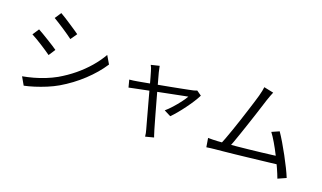

<svg xmlns="http://www.w3.org/2000/svg" viewBox="-82 -1281 3164 1885"><g transform="rotate(20 1500.0 -338.5)"><path d="M300.8 -768.4Q323.1 -756.2 353.1 -736.9Q383.1 -717.6 415 -696.7Q446.9 -675.8 474.5 -657.3Q502.2 -638.8 518.3 -626.8L471 -558.7Q453.3 -572.5 425.9 -591.5Q398.6 -610.5 367.7 -630.9Q336.8 -651.3 307.3 -669.8Q277.8 -688.3 256.1 -700.9ZM150.7 -53.5Q205.9 -63.5 264 -79.6Q322.1 -95.7 379 -118.6Q435.9 -141.4 486.4 -169.6Q569.3 -217.6 640.1 -275.8Q710.8 -334.1 767.7 -400Q824.7 -466 864.9 -536.2L913.4 -453.7Q848.1 -353.2 748.4 -260Q648.6 -166.8 528.5 -96.4Q478.1 -67.2 418.8 -42.6Q359.4 -18 301.6 0.2Q243.8 18.4 197.2 27.8ZM150.3 -543.3Q172.4 -531.7 203.2 -513.3Q234 -494.9 266 -475.2Q298 -455.6 325.8 -438Q353.5 -420.4 369.7 -408.4L324 -338.3Q305.2 -351.9 277.8 -370.3Q250.3 -388.6 219.1 -408.5Q187.9 -428.4 158.1 -446Q128.3 -463.6 105.6 -475.2Z M1385.2 -612Q1387.6 -599.3 1391.4 -583.2Q1395.2 -567.1 1399.2 -547.7Q1404.9 -527.3 1416.7 -483.8Q1428.5 -440.3 1444.1 -384.1Q1459.7 -328 1476.2 -268.3Q1492.7 -208.6 1508.2 -153.6Q1523.8 -98.7 1535.4 -58.1Q1547 -17.6 1552.2 -0.1Q1555.8 9.1 1559.2 21.7Q1562.7 34.4 1566.9 46.6Q1571.1 58.8 1574.5 68L1488.5 90.3Q1486.7 73.1 1483.3 54.5Q1479.8 35.8 1474 17.4Q1468.8 -0.5 1457.4 -42.4Q1446 -84.3 1430.7 -140.1Q1415.4 -195.8 1399 -255.9Q1382.7 -316 1367.5 -371.9Q1352.3 -427.9 1340.7 -470.3Q1329.1 -512.8 1323.1 -531.2Q1318.1 -550 1312.1 -564.9Q1306 -579.8 1299.5 -591.1ZM1865.2 -474.9Q1849.8 -443.1 1824.2 -403.2Q1798.6 -363.4 1768.3 -322.2Q1738 -280.9 1707.7 -244.6Q1677.4 -208.3 1651.6 -182.6L1581.4 -218.1Q1613 -245.2 1645.9 -281.8Q1678.8 -318.4 1707.8 -356.4Q1736.8 -394.4 1753.2 -423.9Q1743.7 -422.5 1711.1 -415.9Q1678.6 -409.3 1631.1 -399.9Q1583.6 -390.5 1527.8 -379.3Q1472.1 -368.1 1415.5 -356.6Q1359 -345.2 1308.9 -335.1Q1258.8 -325 1222.4 -317.5Q1185.9 -310 1170.6 -306.6L1150.7 -382.9Q1172 -384.9 1191.7 -387.6Q1211.3 -390.3 1233.6 -394.3Q1244.4 -396.3 1275.9 -401.9Q1307.5 -407.5 1352.7 -416.1Q1398 -424.7 1450.1 -434.4Q1502.2 -444 1554.7 -453.9Q1607.3 -463.8 1653.2 -472.9Q1699.2 -482 1731.9 -488.5Q1764.6 -495 1776.7 -497.8Q1786.2 -500.2 1796.8 -503.4Q1807.4 -506.5 1814.8 -510.3Z M2522.4 -745.6Q2515 -727.3 2506.4 -706Q2497.7 -684.8 2487.6 -652.9Q2479.4 -627.5 2465.4 -583Q2451.4 -538.5 2433.7 -483.9Q2416 -429.3 2396.3 -370.9Q2376.7 -312.5 2358.1 -257.7Q2339.4 -202.9 2323.7 -159.4Q2308 -115.8 2297 -90.4L2206 -87.5Q2218.8 -116.6 2236.1 -162.9Q2253.4 -209.2 2273.1 -265.9Q2292.9 -322.5 2312.4 -382.4Q2331.9 -442.3 2349.7 -498Q2367.6 -553.6 2381.4 -598.7Q2395.2 -643.8 2402.6 -670.2Q2411.7 -705.3 2416 -725.8Q2420.3 -746.2 2422.5 -766.3ZM2712.5 -410.7Q2738.8 -372.3 2770.6 -318.9Q2802.3 -265.6 2833.8 -207.4Q2865.3 -149.2 2891.6 -96Q2917.9 -42.8 2933.5 -3.7L2850 33.9Q2835.1 -6.8 2810.3 -62.3Q2785.5 -117.8 2755.5 -177Q2725.6 -236.2 2694.6 -289.1Q2663.7 -342 2636.7 -377.3ZM2167.3 -111.2Q2203.1 -113.4 2254.5 -117.5Q2305.9 -121.6 2366 -127.5Q2426.1 -133.4 2488.4 -140.1Q2550.7 -146.9 2609.6 -153.7Q2668.6 -160.5 2717.7 -166.8Q2766.8 -173.1 2798.5 -177.5L2821 -99.8Q2786.6 -95.4 2734.8 -89.3Q2683 -83.2 2622.3 -76.4Q2561.5 -69.5 2497.4 -62.1Q2433.4 -54.7 2372.2 -48.1Q2311 -41.5 2259.2 -36.4Q2207.5 -31.3 2172 -27.9Q2153 -26.5 2132 -23.4Q2111 -20.3 2089.1 -17.3L2073.9 -109.5Q2096.6 -108.9 2121.3 -109.5Q2146 -110.2 2167.3 -111.2Z"/></g></svg>

Font: Noto Sans SC Thin
Style: Regular
Weight: 100
Designer: Ryoko NISHIZUKA 西塚涼子 (kana, bopomofo & ideographs); Paul D. Hunt (Latin, Greek & Cyrillic); Sandoll Communications 산돌커뮤니
Foundry: Adobe
Version: Version 2.004-H2;hotconv 1.0.118;makeotfexe 2.5.65603